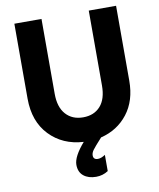

<svg xmlns="http://www.w3.org/2000/svg" viewBox="-100 -808 918 1108"><g transform="rotate(-10 358.5 -254.0)"><path d="M220 -291Q220 -213 257.5 -171Q295 -129 359 -129Q423 -129 460 -170.5Q497 -212 497 -291V-730H657V-291Q657 -174 597.5 -97.5Q538 -21 440 3Q398 49 386 65.5Q374 82 374 97Q374 122 401 122Q420 122 444 106V201Q412 222 373 222Q328 222 300 199.5Q272 177 272 134Q272 86 337 11Q215 4 138 -76.5Q61 -157 61 -291V-730H220Z"/></g></svg>

Font: Freely
Style: Bold
Weight: 700
Designer: Kris Sowersby
Foundry: Klim Type Foundry
Version: Version 1.006;hotconv 1.0.113;makeotfexe 2.5.65598;200799169